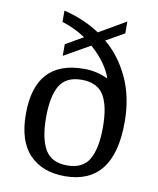

<svg xmlns="http://www.w3.org/2000/svg" viewBox="-84 -810 732 887"><g transform="rotate(10 281.5 -367.0)"><path d="M280.3 9.8Q174.8 9.8 114.3 -52.7Q53.7 -115.2 53.7 -243.2Q53.7 -494.1 283.2 -494.1Q315.4 -494.1 343.3 -487.3Q371.1 -480.5 395.5 -468.8Q385.7 -501 359.9 -537.1Q334 -573.2 296.9 -605.5L174.8 -536.1V-590.8L256.8 -637.7Q232.4 -654.3 205.1 -667.5Q177.7 -680.7 146.5 -690.4V-743.2Q191.4 -732.4 234.4 -714.4Q277.3 -696.3 315.4 -670.9L441.4 -744.1V-688.5L355.5 -639.6Q424.8 -583 467.3 -492.2Q509.8 -401.4 509.8 -284.2Q509.8 -135.7 451.7 -63Q393.6 9.8 280.3 9.8ZM282.2 -41Q355.5 -41 385.3 -92.3Q415 -143.6 415 -243.2Q415 -342.8 384.8 -392.6Q354.5 -442.4 281.2 -442.4Q208 -442.4 178.2 -392.6Q148.4 -342.8 148.4 -243.2Q148.4 -143.6 178.7 -92.3Q209 -41 282.2 -41Z"/></g></svg>

Font: Noto Serif Todhri
Style: Regular
Weight: 400
Designer: Mikhail Merkuryev
Version: Version 1.000; ttfautohint (v1.8.4.7-5d5b)